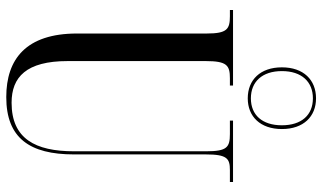

<svg xmlns="http://www.w3.org/2000/svg" viewBox="-228 -791 1029 613"><g transform="rotate(90 286.5 -484.5)"><path d="M294 -761C352 -761 392 -801 392 -870C392 -939 352 -979 294 -979C235 -979 195 -939 195 -870C195 -801 235 -761 294 -761ZM294 -771C241 -771 207 -807 207 -870C207 -933 241 -969 294 -969C347 -969 380 -933 380 -870C380 -807 347 -771 294 -771ZM290 10C421 10 473 -65 473 -206V-627C473 -695 486 -704 523 -704H561V-714H365V-704H408C450 -704 463 -695 463 -629V-206C463 -83 423 -7 308 -7C226 -7 175 -54 175 -186V-627C175 -695 189 -704 230 -704H253V-714H12V-704H32C73 -704 87 -695 87 -630V-216C87 -53 169 10 290 10Z"/></g></svg>

Font: Noto Serif Display ExtraCondensed
Style: Regular
Weight: 400
Width: 2
Designer: Monotype Design Team
Foundry: Monotype Imaging Inc.
Version: Version 2.009